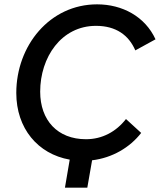

<svg xmlns="http://www.w3.org/2000/svg" viewBox="-20 -727 736 884"><path d="M279 137H382L404 11C497 0 578 -48 630 -115L560 -179C515 -121 451 -86 376 -86C245 -86 165 -173 165 -305C165 -463 262 -608 422 -608C514 -608 573 -565 603 -495L696 -546C648 -651 543 -707 427 -707C209 -707 55 -517 55 -299C55 -136 154 -18 301 8Z"/></svg>

Font: Fixel Display Medium
Style: Italic
Weight: 500
Italic angle: -10°
Designer: AlfaBravo + MacPaw
Foundry: Kyrylo Tkachov, Marchela Mozhyna, Serhii Makarenko, Maria Weinstein, Zakhar Kryvoshyya
Version: Version 1.210;Glyphs 3.2 (3217)